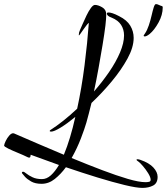

<svg xmlns="http://www.w3.org/2000/svg" viewBox="-143 -770 815 938"><path d="M553 148Q524 148 466 134Q408 120 333 97Q258 74 179 47Q154 81 124.5 104.5Q95 128 60 128Q29 128 9 116.5Q-11 105 -21.5 93Q-32 81 -34 78Q-36 76 -36 74Q-36 69 -30 69Q-25 69 -14 78Q-3 87 16 96Q35 105 62 105Q85 105 105.5 86.5Q126 68 145 36L7 -14Q6 -11 5.5 -5.5Q5 0 -1 0Q-4 0 -10 -3Q-28 -12 -55 -23Q-82 -34 -102.5 -44Q-123 -54 -123 -59Q-122 -67 -115 -81.5Q-108 -96 -98 -107.5Q-88 -119 -79 -119Q-77 -119 -76 -118.5Q-75 -118 -74 -118Q-14 -92 47.5 -65.5Q109 -39 169 -14Q201 -91 225 -199Q185 -166 153 -146.5Q121 -127 107 -127Q100 -127 100 -130Q100 -132 102 -134Q132 -153 166 -180Q200 -207 234 -239Q256 -340 270 -450.5Q284 -561 291 -658Q289 -658 281.5 -649Q274 -640 265.5 -627.5Q257 -615 250.5 -606Q244 -597 243 -597Q242 -597 242 -600Q242 -611 248 -624Q252 -633 260.5 -652.5Q269 -672 279.5 -694Q290 -716 301 -731Q312 -746 321 -746Q336 -746 356 -734.5Q376 -723 376 -700Q376 -690 375 -676.5Q374 -663 372 -645Q367 -604 358 -550Q349 -496 338.5 -437.5Q328 -379 316 -323Q357 -370 390.5 -419Q424 -468 443.5 -514Q463 -560 463 -597Q463 -626 448.5 -648.5Q434 -671 402 -684Q379 -692 379 -704Q379 -709 388 -709Q395 -709 407.5 -705Q420 -701 439 -691Q477 -672 493.5 -644.5Q510 -617 510 -585Q510 -539 480 -484Q450 -429 403 -372.5Q356 -316 304 -267Q297 -240 291 -215.5Q285 -191 279 -171Q271 -143 252.5 -94.5Q234 -46 207 2Q287 35 357 61.5Q427 88 481.5 104Q536 120 568 120Q579 120 586 118Q593 116 593 108Q593 96 581 76.5Q569 57 554.5 40.5Q540 24 534 20Q524 14 524 10Q524 8 529 8Q534 8 543 11Q586 26 606.5 48.5Q627 71 627 94Q627 125 605 136.5Q583 148 553 148ZM564 -592Q559 -592 559 -596Q559 -598 561 -600Q563 -602 565 -606Q576 -622 584 -646Q592 -670 597.5 -694Q603 -718 608 -734Q613 -750 619 -750Q625 -750 633 -746Q641 -742 649 -740Q652 -739 652 -734Q652 -697 631.5 -660Q611 -623 588 -604Q573 -592 564 -592Z"/></svg>

Font: Comforter
Style: Regular
Weight: 400
Designer: Robert E. Leuschke
Foundry: Robert E. Leuschke
Version: Version 1.013; ttfautohint (v1.8.3)